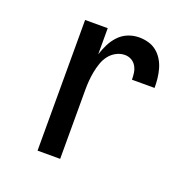

<svg xmlns="http://www.w3.org/2000/svg" viewBox="-101 -623 702 718"><g transform="rotate(20 250.0 -264.0)"><path d="M122 0V-520H212V-416Q219 -438 229 -458Q239 -478 254.5 -494.5Q270 -511 291 -519.5Q312 -528 335 -528Q354 -528 372 -523Q390 -518 404.5 -506.5Q419 -495 429 -478.5Q439 -462 444 -444Q449 -426 451 -407.5Q453 -389 453 -370H363Q363 -384 361 -397.5Q359 -411 352 -423Q345 -435 333 -441.5Q321 -448 307 -448Q289 -448 272.5 -439Q256 -430 245 -415.5Q234 -401 228 -383.5Q222 -366 218.5 -348Q215 -330 213.5 -312Q212 -294 212 -276V0Z"/></g></svg>

Font: Iosevka SS18 Medium
Style: Regular
Weight: 500
Monospace: yes
Designer: Belleve Invis
Foundry: Belleve Invis
Version: Version 25.1.1; ttfautohint (v1.8.4)